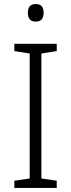

<svg xmlns="http://www.w3.org/2000/svg" viewBox="-20 -931 351 951"><path d="M261 0H51V-36L127 -47V-666L51 -678V-714H261V-678L185 -666V-47L261 -36ZM157 -911Q196 -911 196 -868Q196 -824 157 -824Q118 -824 118 -868Q118 -911 157 -911Z"/></svg>

Font: Noto Sans Arabic UI Lt
Style: Regular
Weight: 300
Designer: Monotype Design Team, Nadine Chahine and Nizar Qandah
Foundry: Monotype Imaging Inc.
Version: Version 2.010; ttfautohint (v1.8.4.7-5d5b)